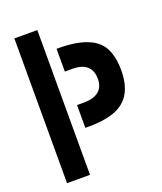

<svg xmlns="http://www.w3.org/2000/svg" viewBox="-129 -768 720 852"><g transform="rotate(-20 231.5 -342.0)"><path d="M40 0V-683.6H148.4V0ZM200.2 -203.1V-310.5H235.4Q326.2 -312.5 327.1 -388.7Q326.2 -468.8 235.4 -468.8H200.2V-576.2Q370.1 -578.1 415 -496.1Q436.5 -456.1 437.5 -391.6Q438.5 -258.8 340.8 -221.7Q287.1 -201.2 200.2 -203.1Z"/></g></svg>

Font: Post No Bills Colombo
Style: Bold
Weight: 800
Designer: Kosala Senevirathne, Siva Puranthara, Lasantha Premarathna, Tharique Azeez
Foundry: Mooniak
Version: Version 1.220 ; ttfautohint (v1.5)